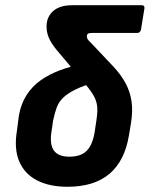

<svg xmlns="http://www.w3.org/2000/svg" viewBox="-20 -703 572 734"><path d="M238 11Q169 11 121.5 -13.5Q74 -38 53.5 -86Q33 -134 45 -205L52 -260Q60 -306 81.5 -339.5Q103 -373 135.5 -396Q168 -419 209.5 -434.5Q251 -450 296 -458L347 -390Q300 -376 270 -361.5Q240 -347 222.5 -330.5Q205 -314 197 -292.5Q189 -271 183 -242L177 -201Q169 -151 186 -127.5Q203 -104 245 -104Q289 -104 311.5 -126.5Q334 -149 342 -199L349 -246Q354 -279 351 -300.5Q348 -322 334 -344Q320 -366 290 -401L195 -514Q175 -539 166.5 -559Q158 -579 158 -602Q158 -638 183 -660.5Q208 -683 256 -683H522Q534 -683 532 -670L519 -590Q516 -577 504 -577H331Q320 -577 316 -574Q312 -571 312 -564Q312 -558 315.5 -552.5Q319 -547 327 -540L413 -449Q443 -417 460.5 -384Q478 -351 483 -314.5Q488 -278 481 -234L473 -186Q457 -88 398.5 -38.5Q340 11 238 11Z"/></svg>

Font: Sofia Sans Semi Condensed ExtraBold
Style: Italic
Weight: 800
Italic angle: -9°
Version: Version 4.100